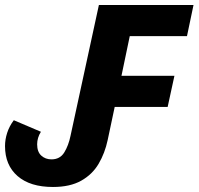

<svg xmlns="http://www.w3.org/2000/svg" viewBox="-48 -734 791 765"><path d="M163 11Q72 11 22 -32.5Q-28 -76 -28 -152Q-28 -178 -19.5 -204.5Q-11 -231 7 -255L115 -209Q100 -185 100 -159Q100 -129 116.5 -114Q133 -99 157 -99Q191 -99 208 -126.5Q225 -154 233 -193L346 -714H723L697 -590H469L436 -432H647L620 -308H409L381 -176Q370 -124 345 -81.5Q320 -39 275.5 -14Q231 11 163 11Z"/></svg>

Font: Noto IKEA Latin
Style: Bold Italic
Weight: 700
Italic angle: -12°
Designer: Monotype Design Team
Foundry: Monotype Imaging Inc.
Version: Version 1.0